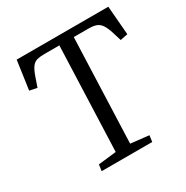

<svg xmlns="http://www.w3.org/2000/svg" viewBox="-163 -845 947 980"><g transform="rotate(-30 310.5 -355.0)"><path d="M163 -37 269 -49 292 -664H204Q178 -664 160.5 -659.5Q143 -655 130 -637.5Q117 -620 104 -581L87 -532L43 -541L67 -710H607L621 -540L577 -531L562 -580Q551 -615 539 -633Q527 -651 509.5 -657.5Q492 -664 463 -664H377L354 -49L461 -37L456 0H158Z"/></g></svg>

Font: Literata 36pt
Style: Italic
Weight: 400
Italic angle: -2°
Designer: Latin by Veronika Burian and Jose Scaglione. Greek by Irene Vlachou. Cyrillic by Vera Evstafieva
Foundry: TypeTogether
Version: Version 3.002